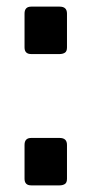

<svg xmlns="http://www.w3.org/2000/svg" viewBox="-20 -558 274 579"><path d="M74 1Q54 1 54 -19V-121Q54 -142 74 -142H160Q182 -142 182 -121V-19Q182 -7 175.5 -3Q169 1 160 1ZM74 -395Q54 -395 54 -415V-517Q54 -538 74 -538H160Q182 -538 182 -517V-415Q182 -403 175.5 -399Q169 -395 160 -395Z"/></svg>

Font: Exo Thin
Style: Bold
Weight: 700
Version: Version 2.000